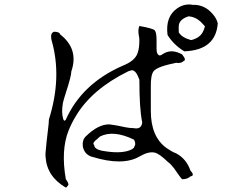

<svg xmlns="http://www.w3.org/2000/svg" viewBox="-20 -802 1040 872"><path d="M969 -696Q960 -575 819 -569H817Q769 -598 741 -643Q730 -727 786 -765Q819 -787 856 -780Q910 -782 948 -736Q964 -717 969 -696ZM841 -622Q845 -621 846.5 -620.5Q848 -620 849 -620Q891 -631 903 -661Q904 -663 905 -665Q906 -667 907 -670Q908 -674 909 -677Q910 -680 911 -682Q910 -684 907.5 -686Q905 -688 903 -691Q880 -719 849 -726Q846 -727 843 -727Q840 -727 837 -728Q795 -715 792 -686Q791 -680 792 -655Q806 -632 841 -622ZM291 37Q284 48 279 50Q193 0 187 -89Q186 -100 187 -110.5Q188 -121 189 -131Q189 -135 191.5 -157.5Q194 -180 199 -222Q202 -245 202 -259Q263 -452 214 -620Q207 -654 227 -658Q251 -657 253 -646Q339 -579 304 -478Q304 -467 297.5 -442Q291 -417 278 -377Q274 -365 271 -354.5Q268 -344 266 -336Q258 -292 267 -262Q271 -249 278 -257Q278 -258 279 -259Q352 -422 536 -503Q593 -525 605 -561Q609 -572 611 -586.5Q613 -601 613 -620Q613 -629 610 -644Q606 -668 613 -684Q675 -673 683 -664Q691 -654 691 -620V-581Q691 -552 706 -550Q709 -551 712 -552Q715 -553 717 -555Q753 -580 797 -560Q799 -559 801.5 -558Q804 -557 807 -555Q807 -555 809.5 -551.5Q812 -548 817 -541Q820 -534 820 -529Q820 -529 816.5 -526.5Q813 -524 806 -519Q792 -514 781 -517Q695 -500 678 -479Q664 -461 665 -409V-298Q665 -181 736 -130Q746 -123 757 -116.5Q768 -110 781 -105Q827 -80 845 -27Q862 -10 852 -3Q848 -1 845 -1Q832 12 807 12Q798 3 771 -37Q755 -58 743 -66Q703 -105 682 -109Q654 -115 613 -91Q537 -47 398 -90Q395 -90 394 -91Q362 -103 356 -138Q353 -166 369 -182Q427 -239 478 -237Q483 -236 488 -235.5Q493 -235 498 -234Q500 -234 513.5 -231.5Q527 -229 550 -224Q560 -222 569.5 -221Q579 -220 588 -220Q622 -213 626 -246Q619 -279 616 -327.5Q613 -376 613 -440Q598 -483 579 -483Q575 -482 571 -481Q567 -480 562 -478Q396 -396 324 -274Q305 -243 291 -208Q256 -119 279 12Q291 28 291 37ZM446 -117Q524 -103 568 -119Q580 -123 588 -131Q588 -131 589.5 -134.5Q591 -138 594 -145Q595 -158 588 -168Q495 -213 434 -182Q432 -180 429 -177.5Q426 -175 422 -171Q399 -154 406 -145Q408 -143 408 -143Q408 -125 444 -117Z"/></svg>

Font: New Tegomin
Style: Regular
Weight: 400
Designer: Kyosuke Nagai
Version: Version 1.000